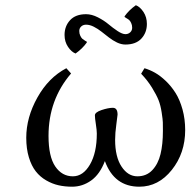

<svg xmlns="http://www.w3.org/2000/svg" viewBox="-20 -702 726 732"><path d="M686 -206.1Q686 -118.2 635 -54.2Q584 9.8 511.2 9.8Q415.5 9.8 379.9 -87.9Q360.8 -37.6 327.6 -13.9Q294.4 9.8 254.9 9.8Q227.5 9.8 203.4 4.4Q179.2 -1 156 -14.4Q132.8 -27.8 116.5 -48.6Q100.1 -69.3 90.1 -102.1Q80.1 -134.8 80.1 -176.8Q80.1 -254.4 122.6 -330.3Q165 -406.2 232.9 -441.9L251 -421.9Q165 -321.8 165 -184.1Q165 -105 190.7 -67.4Q216.3 -29.8 257.8 -29.8Q296.9 -29.8 323 -74.7Q349.1 -119.6 349.1 -192.9Q349.1 -205.1 345.5 -228.5Q341.8 -252 341.8 -262.2Q341.8 -273.9 367.4 -282.5Q393.1 -291 410.2 -291Q428.2 -291 428.2 -265.1Q428.2 -261.7 423.6 -228.3Q418.9 -194.8 418.9 -168.9Q418.9 -104 443.4 -66.9Q467.8 -29.8 503.9 -29.8Q538.6 -29.8 560.8 -53.5Q583 -77.1 592 -114.5Q601.1 -151.9 601.1 -203.1Q601.1 -225.6 600.8 -235.6Q600.6 -245.6 596.4 -272.9Q592.3 -300.3 584.5 -320.1Q576.7 -339.8 559.6 -367.7Q542.5 -395.5 518.1 -420.9L530.8 -441.9Q550.8 -436 570.8 -424.8Q590.8 -413.6 612.1 -393.3Q633.3 -373 649.4 -347.4Q665.5 -321.8 675.8 -284.9Q686 -248 686 -206.1ZM308.1 -647.9Q329.6 -647.9 353 -636Q376.5 -624 393.3 -609.9Q410.2 -595.7 428.2 -583.7Q446.3 -571.8 458 -571.8Q469.2 -571.8 476.6 -578.9Q483.9 -585.9 483.9 -596.2Q483.9 -606.4 480 -614.5Q476.1 -622.6 472.4 -625.7Q468.8 -628.9 461.9 -632.8L455.1 -637.2V-640.1Q471.7 -663.6 498 -682.1Q513.7 -676.3 526.9 -656.5Q540 -636.7 540 -610.8Q540 -577.6 519 -554.9Q498 -532.2 458 -532.2Q442.4 -532.2 426 -540Q409.7 -547.9 395.3 -559.1Q380.9 -570.3 366.9 -581.3Q353 -592.3 337.6 -600.1Q322.3 -607.9 308.1 -607.9Q296.9 -607.9 289.6 -601.1Q282.2 -594.2 282.2 -584Q282.2 -573.7 286.1 -565.7Q290 -557.6 293.7 -554.4Q297.4 -551.3 304.2 -546.9L311 -543V-540Q294.4 -516.6 268.1 -498Q252.4 -503.9 239.3 -523.4Q226.1 -543 226.1 -568.8Q226.1 -602.1 247.1 -625Q268.1 -647.9 308.1 -647.9Z"/></svg>

Font: Linear Smooth
Style: Regular
Weight: 400
Designer: Philipp H. Poll, Flanker
Foundry: Philipp H. Poll, reworked by Flanker
Version: Version 1.061 | FøM Fix